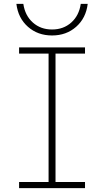

<svg xmlns="http://www.w3.org/2000/svg" viewBox="-20 -976 540 996"><path d="M79 0V-32H232V-698H79V-730H421V-698H268V-32H421V0ZM250 -792Q176 -792 125 -837Q74 -882 65 -956H101Q110 -895 150.5 -859Q191 -823 250 -823Q309 -823 349.5 -859Q390 -895 399 -956H435Q426 -882 375 -837Q324 -792 250 -792Z"/></svg>

Font: M PLUS 1 Code ExtraLight
Style: Regular
Weight: 250
Designer: Coji Morishita
Foundry: UNDERFOREST DESIGN
Version: Version 1.002